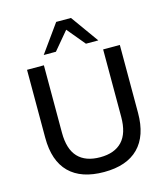

<svg xmlns="http://www.w3.org/2000/svg" viewBox="-134 -1042 1009 1155"><g transform="rotate(-15 370.0 -464.5)"><path d="M371 9Q229 9 155 -64.5Q81 -138 81 -282V-705H186V-285Q186 -183 233 -133Q280 -83 371 -83Q461 -83 508 -133Q555 -183 555 -285V-705H659V-282Q659 -139 585.5 -65Q512 9 371 9ZM201 -765 325 -938H417L541 -765H464L371 -877L277 -765Z"/></g></svg>

Font: Nunito Sans 11pt SemiBold
Style: Regular
Weight: 600
Version: Version 3.101;gftools[0.9.27]